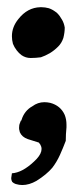

<svg xmlns="http://www.w3.org/2000/svg" viewBox="-20 -412 218 543"><path d="M166 -13.7Q158.2 6.8 149.4 26.4Q140.6 45.9 127.9 62.5Q111.3 82 83 99.6Q62.5 111.3 43 111.3Q34.2 111.3 24.4 108.4Q18.6 106.4 14.6 102.5Q11.7 97.7 11.7 91.8Q11.7 89.8 12.7 85Q13.7 80.1 13.7 78.1Q43 76.2 76.2 44.9Q110.4 13.7 89.8 -8.8Q76.2 -12.7 58.6 -18.6Q42 -24.4 36.1 -38.1Q33.2 -46.9 34.2 -53.7Q34.2 -60.5 38.1 -68.4Q38.1 -70.3 40 -71.3Q41 -71.3 41 -73.2Q44.9 -85.9 52.7 -95.7Q60.5 -105.5 71.3 -111.3Q86.9 -123 105.5 -123Q113.3 -123 122.1 -121.1Q151.4 -113.3 163.1 -86.9Q168 -74.2 168 -59.6Q168 -55.7 168 -51.8Q166 -32.2 166 -13.7ZM16.6 -288.1Q13.7 -298.8 13.7 -309.6Q13.7 -335.9 32.2 -358.4Q57.6 -390.6 93.8 -391.6Q95.7 -391.6 97.7 -391.6Q107.4 -391.6 118.2 -388.7Q129.9 -384.8 141.6 -375Q149.4 -367.2 155.3 -356.4Q161.1 -346.7 163.1 -334Q163.1 -320.3 159.2 -304.7Q154.3 -290 144.5 -280.3Q133.8 -269.5 121.1 -261.7Q107.4 -253.9 95.7 -250Q81.1 -248 67.4 -248Q66.4 -248 66.4 -248Q52.7 -248 41 -255.9Q33.2 -261.7 27.3 -269.5Q20.5 -278.3 16.6 -288.1Z"/></svg>

Font: Little Wizzy
Style: Regular
Weight: 400
Version: Version 1.0